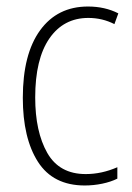

<svg xmlns="http://www.w3.org/2000/svg" viewBox="-20 -559 406 589"><path d="M240 10Q143 10 96.5 -62.5Q50 -135 50 -259Q50 -393 103 -466Q156 -539 250 -539Q302 -539 343 -518L331 -485Q294 -504 251 -504Q175 -504 131.5 -441Q88 -378 88 -260Q88 -155 125 -90Q162 -25 243 -25Q292 -25 340 -46V-11Q320 -1 293.5 4.5Q267 10 240 10Z"/></svg>

Font: Noto Sans Gujarati UI Condensed ExtraLight
Style: Regular
Weight: 200
Width: 3
Designer: Jelle Bosma - Monotype Design Team, Universal Thirst
Foundry: Monotype Imaging Inc.
Version: Version 2.106; ttfautohint (v1.8.4.7-5d5b)